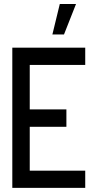

<svg xmlns="http://www.w3.org/2000/svg" viewBox="-20 -916 474 936"><path d="M235.4 -748 271.5 -896.5H350.6L292 -748ZM40 0V-683.6H395.5V-599.6H125V-382.8H303.7V-297.9H125V-84H395.5V0Z"/></svg>

Font: Post No Bills Colombo SemiBold
Style: Regular
Weight: 600
Designer: Kosala Senevirathne, Siva Puranthara, Lasantha Premarathna, Tharique Azeez
Foundry: Mooniak
Version: Version 1.220 ; ttfautohint (v1.6)